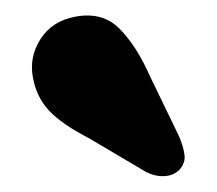

<svg xmlns="http://www.w3.org/2000/svg" viewBox="-20 -733 280 248"><path d="M173.5 -635 211 -557.5Q216.5 -545 218.2 -533.8Q220 -522.5 211.5 -513.5Q204 -506 192 -505.5Q180 -505 168.5 -511L94 -555Q60 -572.5 43.5 -590Q27 -607.5 22.5 -633Q17.5 -659.5 32.5 -682.8Q47.5 -706 77.5 -711.5Q112.5 -718 134.5 -695.8Q156.5 -673.5 173.5 -635Z"/></svg>

Font: Fraunces 72pt S100
Style: Bold
Weight: 700
Version: Version 1.000; ttfautohint (v1.8.3)